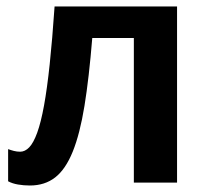

<svg xmlns="http://www.w3.org/2000/svg" viewBox="-20 -562 637 591"><path d="M525 0H392V-445H264Q254 -322 240 -236Q226 -150 204 -95.5Q182 -41 150 -16Q118 9 72 9Q53 9 35.5 6Q18 3 5 -4V-103Q13 -100 22.5 -97.5Q32 -95 42 -95Q57 -95 70 -108.5Q83 -122 94.5 -153.5Q106 -185 115.5 -237Q125 -289 133 -364.5Q141 -440 148 -542H525Z"/></svg>

Font: Noto Sans Display SemiBold
Style: Regular
Weight: 600
Designer: Monotype Design Team
Foundry: Monotype Imaging Inc.
Version: Version 2.003